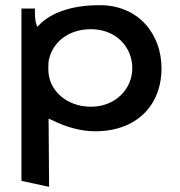

<svg xmlns="http://www.w3.org/2000/svg" viewBox="-20 -505 698 743"><path d="M605 -241C605 -372 517 -485 366 -485C251 -485 178 -453 136 -413L124 -401L119 -417C115 -431 115 -455 115 -472H63V195L170 218L168 -46L186 -38C233 -15 289 3 349 3C506 3 605 -95 605 -241ZM167 -237C167 -247 167 -257 168 -268C181 -340 243 -392 332 -392C429 -392 492 -323 492 -241C492 -163 429 -92 332 -92C239 -92 167 -154 167 -237Z"/></svg>

Font: Bluebird
Style: LiExt
Weight: 300
Designer: Jasper
Foundry: Cannot Into Space Fonts
Version: Version 0.98